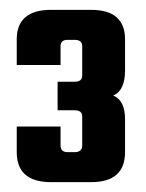

<svg xmlns="http://www.w3.org/2000/svg" viewBox="-20 -656 297 390"><path d="M103 -562V-524H14V-576Q14 -636 84 -636H165Q234 -636 234 -576V-513Q234 -472 210 -462Q234 -452 234 -414V-347Q234 -286 165 -286H84Q14 -286 14 -347V-399H103V-361Q103 -347 117 -347H132Q147 -347 147 -361V-419Q147 -432 132 -432H97V-490H132Q147 -490 147 -503V-562Q147 -575 132 -575H117Q103 -575 103 -562Z"/></svg>

Font: Teko Semibold
Style: Regular
Weight: 600
Designer: Manushi Parikh, Jonny Pinhorn
Foundry: Indian Type Foundry
Version: Version 1.105;PS 1.0;hotconv 1.0.78;makeotf.lib2.5.61930; tt